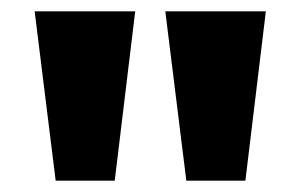

<svg xmlns="http://www.w3.org/2000/svg" viewBox="-20 -725 529 338"><path d="M78 -407 41 -705H218L182 -407ZM308 -407 271 -705H448L412 -407Z"/></svg>

Font: Nunito Sans 10pt ExtraBold
Style: Regular
Weight: 800
Designer: Vernon Adams
Foundry: Vernon Adams
Version: Version 3.101;gftools[0.9.27]